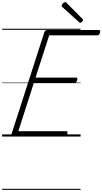

<svg xmlns="http://www.w3.org/2000/svg" viewBox="-20 -1279 959 1799"><path d="M111 0Q97 0 90.5 -5.5Q84 -11 88 -23L396 -979Q399 -988 406 -993Q413 -998 428 -998H905Q916 -998 918 -991.5Q920 -985 917 -973Q914 -960 907.5 -954Q901 -948 891 -948H441L313 -552H691Q702 -552 704 -546Q706 -540 703 -528Q699 -514 692.5 -508Q686 -502 677 -502H297L152 -50H598Q609 -50 611.5 -44Q614 -38 611 -25Q607 -12 600.5 -6Q594 0 584 0ZM732 -1066Q729 -1066 726 -1068Q723 -1070 719 -1073L566 -1211Q561 -1215 559.5 -1218Q558 -1221 558 -1226Q558 -1232 563.5 -1240Q569 -1248 577 -1253.5Q585 -1259 592 -1259Q596 -1259 599 -1256.5Q602 -1254 606 -1250L752 -1103Q756 -1099 757 -1096Q758 -1093 758 -1090Q758 -1084 749 -1075Q740 -1066 732 -1066ZM0 490H735V500H0ZM0 -20H735V0H0ZM0 -505H735V-500H0ZM0 -1010H735V-1000H0Z"/></svg>

Font: Playwrite US Trad Guides
Style: Regular
Weight: 400
Designer: Veronika Burian, José Scaglione
Foundry: TypeTogether
Version: Version 1.003